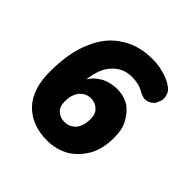

<svg xmlns="http://www.w3.org/2000/svg" viewBox="-118 -562 566 566"><g transform="rotate(45 165.0 -279.0)"><path d="M121 -172Q111 -182 111 -203Q111 -230 124 -247Q139 -264 160 -264Q178 -264 191 -251Q202 -240 202 -220Q202 -192 189 -175Q174 -159 153 -159Q134 -159 121 -172ZM53 -124Q91 -84 156 -84Q194 -84 227 -103Q256 -122 274 -155Q290 -186 290 -229Q290 -264 279 -284Q266 -309 246 -324Q223 -338 194 -338Q170 -338 146 -327Q120 -312 110 -293Q116 -343 139 -367Q163 -394 200 -394Q215 -394 228 -391Q242 -387 255 -379Q267 -374 274 -374Q287 -374 300 -385Q305 -390 307.5 -397.5Q310 -405 311 -407Q312 -410 312 -415Q312 -423 309 -430Q307 -440 293 -450Q274 -463 251 -468Q232 -474 206 -474Q147 -474 106 -446Q63 -419 41 -365Q18 -313 18 -232Q18 -163 53 -124Z"/></g></svg>

Font: Sangu Suruhee
Style: Regular
Weight: 400
Designer: Hasan Shazil
Foundry: Thaana Type Foundry
Version: Version 1.010